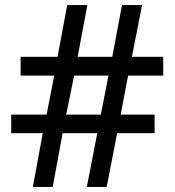

<svg xmlns="http://www.w3.org/2000/svg" viewBox="-20 -734 686 754"><path d="M483 -437 454 -284H587V-211H440L399 0H321L362 -211H226L187 0H109L148 -211H24V-284H163L193 -437H61V-511H206L244 -714H323L285 -511H421L459 -714H538L498 -511H621V-437ZM240 -284H376L406 -437H271Z"/></svg>

Font: Noto Sans Sinhala UI Medium
Style: Regular
Weight: 500
Designer: Jelle Bosma - Monotype Design Team
Foundry: Monotype Imaging Inc.
Version: Version 2.006; ttfautohint (v1.8.4.7-5d5b)